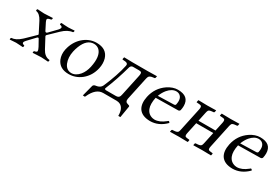

<svg xmlns="http://www.w3.org/2000/svg" viewBox="28 -1151 2863 1999"><g transform="rotate(30 1459.5 -151.0)"><path d="M248.5 -340.8 291.5 -255.9Q301.8 -241.2 316.9 -253.9L400.4 -339.8Q439.9 -383.8 389.2 -391.1Q383.3 -402.8 394 -414.1Q411.6 -413.6 436 -411.1Q461.4 -408.7 477.1 -409.2Q496.1 -409.2 522.5 -411.6Q541 -413.6 550.8 -414.1Q556.6 -402.3 545.9 -391.1Q485.8 -385.3 425.3 -327.1L319.8 -225.1Q314.9 -217.3 317.9 -210.9L382.3 -89.8Q416 -26.4 469.7 -19Q474.1 -18.6 478 -18.1Q483.9 -6.3 473.1 4.9Q456.5 4.4 435.1 2.4Q410.2 0 390.1 0Q370.1 0 335.4 2.4Q306.2 4.4 290 4.9Q284.2 -6.8 294.9 -18.1Q325.2 -22.5 326.2 -37.1Q326.2 -51.3 311 -80.1L269 -155.8Q260.3 -167 247.6 -153.8L166.5 -67.9Q132.8 -31.7 165 -20.5Q169.9 -19 174.8 -18.1Q180.7 -6.3 169.9 4.9Q153.3 4.4 131.8 2.4Q106.9 0 86.9 0Q67.9 0 49.3 2.4Q30.3 4.9 14.2 4.9Q8.3 -6.8 19 -18.1Q71.8 -21 127.9 -72.3Q134.3 -78.1 139.6 -83L245.6 -186Q249.5 -190.9 243.7 -200.2L182.1 -320.8Q147.9 -385.7 102.1 -391.1Q96.2 -402.8 106.9 -414.1Q124.5 -413.6 148.2 -411.4Q171.9 -409.2 187 -409.2Q203.1 -409.2 239.3 -411.6Q272.5 -413.6 289.1 -414.1Q294.9 -402.3 284.2 -391.1Q242.7 -385.3 240.2 -370.1Q239.7 -359.4 248.5 -340.8Z M566.4 -194.8Q587.4 -290 652.8 -352.1Q725.1 -418.5 815.9 -418.9Q938 -418.9 968.3 -318.8Q983.4 -267.1 970.2 -204.1Q948.2 -104.5 874 -43.9Q806.2 9.8 722.7 9.8Q612.3 9.8 575.2 -77.1Q553.2 -130.4 566.4 -194.8ZM796.9 -396Q711.4 -396 666 -280.3Q654.3 -250 647 -216.8Q630.4 -138.2 655.8 -75.7Q682.1 -14.2 741.7 -13.2Q793.9 -13.2 837.9 -64.9Q873.5 -108.4 887.7 -173.8Q917.5 -314.9 861.3 -371.1Q835.4 -395.5 796.9 -396Z M963.4 127.9 998 -4.9Q1002.9 -22.9 1027.8 -26.9Q1029.8 -26.9 1030.8 -26.9Q1082 -33.7 1098.6 -69.8Q1170.9 -235.8 1198.2 -365.2Q1204.6 -395.5 1167.5 -399.9Q1165.5 -399.9 1165 -399.9L1138.2 -401.9Q1132.8 -403.8 1132.3 -407.2L1137.2 -429.2L1140.6 -431.2Q1141.1 -431.2 1234.9 -429.2H1424.8L1531.2 -431.2L1532.2 -429.2L1527.8 -409.2Q1525.4 -403.3 1519 -401.9L1502 -399.9Q1463.4 -395.5 1453.1 -375.5Q1448.7 -366.2 1445.8 -353L1386.7 -76.2Q1378.9 -34.7 1416.5 -26.9Q1437 -23.4 1438 -13.2Q1438 -9.3 1437 -5.9L1414.6 127.9H1389.6Q1390.6 40 1341.3 11.2Q1321.8 0.5 1296.9 0H1134.8Q1047.9 0 993.2 120.6Q991.2 125 989.3 128.9ZM1128.4 -50.8Q1131.3 -39.6 1145 -39.1H1264.2Q1298.3 -39.1 1308.1 -64.5Q1311.5 -73.2 1314.5 -87.9L1368.7 -341.8Q1376.5 -378.4 1364.3 -386.2Q1355.5 -391.1 1338.9 -391.1H1268.1Q1244.6 -391.1 1234.9 -367.2Q1234.4 -365.7 1234.4 -365.2Q1190.4 -204.6 1132.8 -63.5Q1129.4 -54.2 1128.4 -50.8Z M1641.6 -258.8 1835.9 -264.2Q1849.6 -266.1 1852.5 -276.9Q1870.1 -359.9 1821.8 -387.7Q1806.2 -396 1787.6 -396Q1735.4 -396 1689 -341.8Q1660.2 -307.1 1641.6 -258.8ZM1869.6 -88.9Q1884.3 -85.9 1886.2 -73.2Q1804.7 9.3 1701.7 9.8Q1602.1 8.8 1563.5 -50.8Q1530.3 -104 1548.8 -192.9Q1574.2 -311.5 1671.4 -377.9Q1732.9 -418.9 1792.5 -418.9Q1927.7 -418.9 1928.7 -302.7Q1928.7 -278.3 1922.9 -251Q1918 -235.4 1901.4 -233.9L1632.3 -230Q1614.7 -145 1634.3 -96.2Q1656.2 -41.5 1712.9 -29.3Q1723.6 -26.9 1733.4 -26.9Q1793.5 -26.9 1858.4 -79.6Q1864.3 -84.5 1869.6 -88.9Z M2306.6 -77.1 2335.4 -211.9H2130.4L2101.6 -77.1Q2093.8 -41 2107.9 -34.2Q2115.7 -30.8 2132.3 -28.8L2151.9 -26.9Q2156.7 -24.4 2156.7 -21L2152.3 0L2149.9 2Q2089.8 0 2046.4 0Q1999 0 1939 2L1938 0L1942.9 -22Q1945.3 -25.9 1948.7 -26.9L1975.6 -28.8Q2009.3 -31.2 2017.6 -47.4Q2022.5 -57.1 2026.4 -77.1L2085.4 -353Q2092.8 -388.7 2077.6 -395.5Q2069.3 -398.9 2054.2 -399.9L2028.8 -401.9Q2024.9 -402.3 2024.4 -404.8Q2024.4 -406.2 2024.9 -407.2L2029.3 -429.2L2031.7 -431.2Q2091.8 -429.2 2137.5 -429.2Q2183.1 -429.2 2242.7 -431.2L2243.7 -429.2L2238.8 -408.2Q2236.3 -403.3 2231.4 -401.9L2211.4 -399.9Q2179.2 -397 2170.9 -384.8Q2164.6 -374.5 2160.2 -353L2137.7 -246.1H2342.3L2365.2 -353Q2372.6 -388.7 2357.9 -395.5Q2349.6 -398.9 2334.5 -399.9L2308.6 -401.9Q2304.7 -402.3 2304.7 -404.8Q2304.7 -406.2 2304.7 -407.2L2309.6 -429.2L2312 -431.2Q2372.1 -429.2 2418.5 -429.2Q2462.9 -429.2 2522.9 -431.2L2523.4 -429.2L2519 -408.2Q2516.6 -403.3 2511.7 -401.9L2491.2 -399.9Q2459 -397 2451.2 -384.8Q2444.8 -374.5 2440.4 -353L2381.8 -77.1Q2374 -41 2387.7 -34.2Q2395.5 -30.8 2412.6 -28.8L2432.1 -26.9Q2437 -24.4 2436.5 -21L2432.1 0L2429.7 2Q2369.6 0 2327.1 0Q2278.8 0 2218.8 2L2218.3 0L2223.1 -22Q2225.6 -25.9 2229 -26.9L2255.4 -28.8Q2289.1 -31.2 2297.4 -47.4Q2302.2 -57.1 2306.6 -77.1Z M2631.8 -258.8 2826.2 -264.2Q2839.8 -266.1 2842.8 -276.9Q2860.4 -359.9 2812 -387.7Q2796.4 -396 2777.8 -396Q2725.6 -396 2679.2 -341.8Q2650.4 -307.1 2631.8 -258.8ZM2859.9 -88.9Q2874.5 -85.9 2876.5 -73.2Q2794.9 9.3 2691.9 9.8Q2592.3 8.8 2553.7 -50.8Q2520.5 -104 2539.1 -192.9Q2564.5 -311.5 2661.6 -377.9Q2723.1 -418.9 2782.7 -418.9Q2918 -418.9 2918.9 -302.7Q2918.9 -278.3 2913.1 -251Q2908.2 -235.4 2891.6 -233.9L2622.6 -230Q2605 -145 2624.5 -96.2Q2646.5 -41.5 2703.1 -29.3Q2713.9 -26.9 2723.6 -26.9Q2783.7 -26.9 2848.6 -79.6Q2854.5 -84.5 2859.9 -88.9Z"/></g></svg>

Font: Linux Libertine Display Slanted O
Style: Slanted
Weight: 400
Designer: Philipp H. Poll
Foundry: Philipp H. Poll
Version: Version 5.0.9